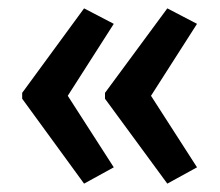

<svg xmlns="http://www.w3.org/2000/svg" viewBox="-20 -496 525 459"><path d="M33 -274 181 -476 252 -439 142 -267 252 -96 181 -57 33 -260ZM231 -274 380 -476 451 -439 341 -267 451 -96 380 -57 231 -260Z"/></svg>

Font: Avrile Sans Condensed Medium
Style: Regular
Weight: 500
Width: 3
Designer: Monotype Design Team
Foundry: Monotype Imaging Inc.
Version: Version 2.001;September 10, 2019;FontCreator 11.5.0.2425 64-